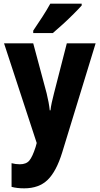

<svg xmlns="http://www.w3.org/2000/svg" viewBox="-20 -786 543 1046"><path d="M2 -550H161L234 -278Q240 -254 244.5 -229.5Q249 -205 251 -185H255Q257 -204 262 -227Q267 -250 274 -277L344 -550H501L319 44Q287 148 239.5 194Q192 240 112 240Q92 240 75 238Q58 236 43 232V103Q65 109 88 109Q123 109 140 88.5Q157 68 174 15L180 -7ZM425 -756Q409 -738 381.5 -710.5Q354 -683 323.5 -655Q293 -627 268 -606H161V-619Q186 -656 211 -694.5Q236 -733 254 -766H425Z"/></svg>

Font: Noto Sans Hebrew Condensed ExtraBold
Style: Regular
Weight: 800
Width: 3
Designer: Monotype Design Team
Foundry: Monotype Imaging Inc.
Version: Version 2.004; ttfautohint (v1.8.4.7-5d5b)